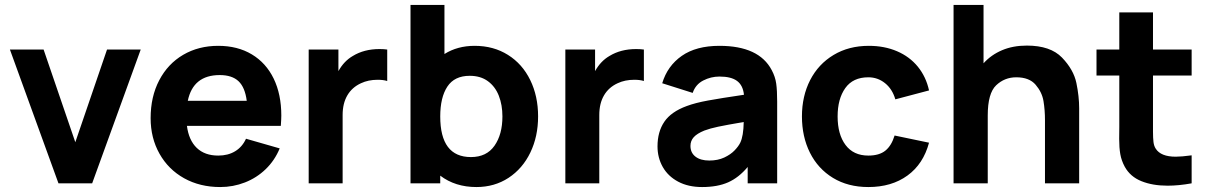

<svg xmlns="http://www.w3.org/2000/svg" viewBox="-20 -740 4880 775"><path d="M352 0H216L20 -540H156L284 -166L412 -540H548Z M734.5 -232Q742 -174 774.2 -143Q806.5 -112 861 -112Q900.5 -112 929.2 -129.5Q958 -147 973 -180L1109 -141Q1089 -92.5 1052.5 -57.2Q1016 -22 968.5 -3.5Q921 15 869 15Q787 15 723.2 -20.5Q659.5 -56 623.8 -119.5Q588 -183 588 -263Q588 -350 622.8 -416.2Q657.5 -482.5 719.5 -518.8Q781.5 -555 861 -555Q939 -555 996.5 -520.5Q1054 -486 1084.8 -422.5Q1115.5 -359 1115.5 -273.5Q1115.5 -260 1113.5 -232ZM738 -333H976Q969 -387.5 942.8 -412.2Q916.5 -437 867 -437Q759.5 -437 738 -333Z M1512 -542Q1529 -542 1543 -540V-413Q1527.5 -418 1504.5 -418Q1466.5 -418 1437 -404Q1401 -387.5 1382 -355Q1363 -322.5 1363 -276V0H1226V-540H1346V-453Q1368.5 -493.5 1404 -514Q1449.5 -542 1512 -542Z M2152 -270Q2152 -189.5 2120.8 -124.5Q2089.5 -59.5 2032.8 -22.2Q1976 15 1903 15Q1817.5 15 1757 -31V0H1637V-720H1774V-522Q1826.5 -555 1896 -555Q1972 -555 2030.2 -518.5Q2088.5 -482 2120.2 -417Q2152 -352 2152 -270ZM2008 -270Q2008 -316.5 1993.5 -353.5Q1979 -390.5 1949.5 -412.2Q1920 -434 1876 -434Q1814.5 -434 1785.8 -390.5Q1757 -347 1757 -270Q1757 -106 1881 -106Q1944 -106 1976 -151.8Q2008 -197.5 2008 -270Z M2548 -542Q2565 -542 2579 -540V-413Q2563.5 -418 2540.5 -418Q2502.5 -418 2473 -404Q2437 -387.5 2418 -355Q2399 -322.5 2399 -276V0H2262V-540H2382V-453Q2404.5 -493.5 2440 -514Q2485.5 -542 2548 -542Z M3117 -330V0H2998V-66Q2962 -23 2919 -4Q2876 15 2814 15Q2758 15 2717.2 -6.8Q2676.5 -28.5 2655.2 -66Q2634 -103.5 2634 -149Q2634 -208 2661.5 -248.5Q2689 -289 2752 -312Q2787 -325 2837.5 -334.2Q2888 -343.5 2983 -357.5Q2979 -395.5 2955.2 -413.2Q2931.5 -431 2884 -431Q2849.5 -431 2818.5 -415Q2787.5 -399 2776 -365L2653 -404Q2674 -474 2732 -514.5Q2790 -555 2884 -555Q3043.5 -555 3095 -457Q3109.5 -430 3113.2 -402.2Q3117 -374.5 3117 -330ZM2982 -247.5Q2911.5 -235.5 2878.5 -228.5Q2845.5 -221.5 2823 -213Q2793.5 -201 2780.2 -186.2Q2767 -171.5 2767 -151Q2767 -123.5 2787.2 -107.8Q2807.5 -92 2843 -92Q2877.5 -92 2903.5 -104.2Q2929.5 -116.5 2945.2 -133Q2961 -149.5 2968 -164Q2981 -190.5 2982 -247.5Z M3217 -270Q3217 -352 3250.2 -416.8Q3283.5 -481.5 3344.8 -518.2Q3406 -555 3487 -555Q3550 -555 3600.8 -533.2Q3651.5 -511.5 3684.8 -470.8Q3718 -430 3730 -375L3594 -339Q3582 -380.5 3552.5 -404.2Q3523 -428 3485 -428Q3423 -428 3392 -384.5Q3361 -341 3361 -270Q3361 -197.5 3393 -154.8Q3425 -112 3485 -112Q3529 -112 3553.8 -132Q3578.5 -152 3591 -193L3730 -164Q3707 -78 3643 -31.5Q3579 15 3485 15Q3403 15 3342.2 -22Q3281.5 -59 3249.2 -123.8Q3217 -188.5 3217 -270Z M4336 -303V0H4198V-255Q4198 -296 4192 -332Q4186 -368 4160.2 -398Q4134.5 -428 4082 -428Q4035 -428 4001 -395.8Q3967 -363.5 3967 -274V0H3829V-720H3950V-484.5Q3980.5 -518.5 4024.5 -537.2Q4068.5 -556 4125 -556Q4220 -556 4266.8 -507.5Q4313.5 -459 4324.8 -405Q4336 -351 4336 -303Z M4634 -435V-237V-208.5Q4634 -182.5 4636 -166.5Q4638 -150.5 4645 -140Q4665.5 -107.5 4726 -107.5Q4749 -107.5 4790 -113V0Q4738 9.5 4693 9.5Q4632 9.5 4587 -8.8Q4542 -27 4520 -67Q4506.5 -92 4502 -118Q4497.5 -144 4497.5 -179.5L4498 -229V-435H4406V-540H4498V-690H4634V-540H4790V-435Z"/></svg>

Font: Hauora ExtraBold
Style: Regular
Weight: 800
Designer: Wayne Shih
Foundry: WCYS
Version: Version 1.001